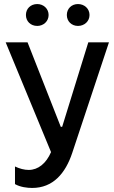

<svg xmlns="http://www.w3.org/2000/svg" viewBox="-20 -729 562 948"><path d="M365 -601C397 -601 422 -624 422 -655C422 -686 397 -709 365 -709C333 -709 310 -686 310 -655C310 -624 333 -601 365 -601ZM164 -601C195 -601 220 -624 220 -655C220 -686 195 -709 164 -709C131 -709 108 -686 108 -655C108 -624 131 -601 164 -601ZM139 199C241 199 303 128 337 25L518 -520H416L287 -103H280L116 -520H8L232 22C208 78 168 110 122 110C100 110 77 104 54 93V180C80 195 115 199 139 199Z"/></svg>

Font: Fixel Text Medium
Style: Regular
Weight: 500
Width: 4
Designer: AlfaBravo + MacPaw
Foundry: Kyrylo Tkachov, Marchela Mozhyna, Serhii Makarenko, Maria Weinstein, Zakhar Kryvoshyya
Version: Version 1.211